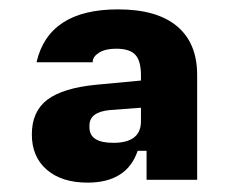

<svg xmlns="http://www.w3.org/2000/svg" viewBox="-20 -716 503 410"><path d="M48 -429Q48 -478 81 -503Q114 -528 185 -535L281 -544V-555Q281 -586 269 -599Q257 -612 228 -612Q205 -612 191.5 -603.5Q178 -595 178 -584V-583H58Q84 -696 232 -696Q315 -696 358 -660Q401 -624 401 -556V-332H293V-394H274Q251 -326 167 -326Q112 -326 80 -353.5Q48 -381 48 -429ZM222 -411Q281 -411 281 -457V-486L215 -481Q171 -477 171 -448V-444Q171 -411 222 -411Z"/></svg>

Font: Mozilla Text BETA
Style: Bold
Weight: 700
Designer: Studio DRAMA
Foundry: Studio DRAMA
Version: Version 0.100